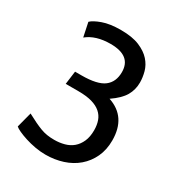

<svg xmlns="http://www.w3.org/2000/svg" viewBox="-173 -829 892 959"><g transform="rotate(30 273.5 -350.0)"><path d="M230 14Q200 14 169.5 8.5Q139 3 112.5 -5.5Q86 -14 66.5 -23Q47 -32 40 -39L63 -127Q91 -112 112 -102Q133 -92 151.5 -85Q170 -78 189 -75Q208 -72 231 -72Q261 -72 288.5 -79.5Q316 -87 336 -104Q356 -121 368 -148Q380 -175 380 -213Q380 -243 371.5 -267Q363 -291 343.5 -308Q324 -325 292.5 -334Q261 -343 214 -343H141L151 -419H188Q279 -419 317 -448Q355 -477 355 -534Q355 -628 236 -628Q151 -628 101 -587L84 -668Q100 -684 141.5 -699Q183 -714 246 -714Q312 -714 353.5 -696.5Q395 -679 418.5 -652.5Q442 -626 450.5 -594.5Q459 -563 459 -534Q459 -492 439 -457.5Q419 -423 368 -388Q484 -349 484 -214Q484 -160 464 -117.5Q444 -75 409.5 -45.5Q375 -16 328.5 -1Q282 14 230 14Z"/></g></svg>

Font: Cabin
Style: Regular
Weight: 400
Designer: Pablo Impallari
Foundry: Pablo Impallari
Version: Version 1.007